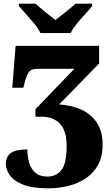

<svg xmlns="http://www.w3.org/2000/svg" viewBox="-20 -786 608 1046"><path d="M200 -606Q190 -629 168 -655.5Q146 -682 122.5 -708Q99 -734 83 -753V-766H174Q185 -756 204.5 -739Q224 -722 245.5 -705.5Q267 -689 282 -677Q297 -689 318.5 -705.5Q340 -722 360.5 -739Q381 -756 391 -766H482V-753Q467 -734 443 -708Q419 -682 397.5 -655.5Q376 -629 365 -606ZM244 240Q154 240 103.5 219Q53 198 32.5 167.5Q12 137 12 107Q12 68 38.5 48Q65 28 129 28Q129 65 138.5 99Q148 133 172 154.5Q196 176 238 176Q286 176 314.5 140.5Q343 105 343 10Q343 -73 307 -111.5Q271 -150 209 -150H173V-191L385 -411H188Q153 -411 141 -398Q129 -385 118 -350L107 -308H47L65 -536H520V-440L302 -217Q369 -213 422.5 -189Q476 -165 507.5 -118Q539 -71 539 2Q539 67 514 112.5Q489 158 446.5 186Q404 214 351.5 227Q299 240 244 240Z"/></svg>

Font: Noto Serif Black
Style: Regular
Weight: 900
Designer: Monotype Design Team
Foundry: Monotype Imaging Inc.
Version: Version 2.014; ttfautohint (v1.8.4.7-5d5b)